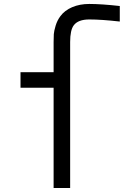

<svg xmlns="http://www.w3.org/2000/svg" viewBox="-20 -947 707 967"><path d="M333.3 0H250V-505.2H83.3V-583.3H250V-735Q250 -759.8 251 -775.1Q252 -790.4 260.1 -817.4Q268.2 -844.4 283.9 -865.2Q305.3 -894.5 343.4 -910.8Q381.5 -927.1 429.7 -927.1Q490.9 -927.1 583.3 -916.7V-838.5Q490.9 -849 429.7 -849Q373.7 -849 351.6 -819.7Q333.3 -795.6 333.3 -735Z"/></svg>

Font: Monoid
Style: Regular
Weight: 400
Width: 4
Monospace: yes
Designer: Andreas Larsen (@larsenwork)
Version: Version 0.61